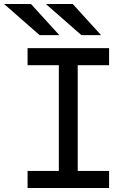

<svg xmlns="http://www.w3.org/2000/svg" viewBox="-34 -941 670 961"><path d="M260.5 0V-700H355V0ZM104 0V-85.5H512V0ZM104 -614.5V-700H512V-614.5ZM373.5 -765 195.5 -921H330L472 -765ZM164.5 -765 -13.5 -921H121L263 -765Z"/></svg>

Font: Overpass Mono Light Medium
Style: Regular
Weight: 500
Monospace: yes
Version: Version 4.000